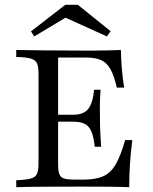

<svg xmlns="http://www.w3.org/2000/svg" viewBox="-20 -779 635 799"><path d="M47.6 0V-29Q87.9 -30.6 107.7 -35.9Q127.4 -41.1 133.9 -55.6Q140.3 -70.2 140.3 -98.4V-472.6Q140.3 -501.6 133.9 -515.7Q127.4 -529.8 107.7 -535.5Q87.9 -541.1 47.6 -541.9V-571Q89.5 -570.2 158.5 -569.4Q227.4 -568.5 318.5 -568.5Q348.4 -568.5 377.4 -568.5Q406.5 -568.5 433.9 -569.4Q461.3 -570.2 483.1 -571Q483.9 -531.5 487.1 -492.3Q490.3 -453.2 496.8 -414.5H466.1Q454.8 -463.7 439.9 -490.7Q425 -517.7 401.2 -528.6Q377.4 -539.5 340.3 -539.5H221.8V-96.8Q221.8 -69.4 226.6 -55.2Q231.5 -41.1 246.4 -36.3Q261.3 -31.5 291.1 -31.5H325.8Q377.4 -31.5 408.9 -45.2Q440.3 -58.9 461.3 -94.8Q482.3 -130.6 500.8 -196H530.6Q524.2 -147.6 521 -99.2Q517.7 -50.8 517.7 0Q480.6 -1.6 431.9 -2Q383.1 -2.4 318.5 -2.4Q227.4 -2.4 158.9 -2Q90.3 -1.6 47.6 0ZM196 -272.6V-301.6H338.7V-272.6ZM374.2 -168.5Q370.2 -208.1 360.9 -230.6Q351.6 -253.2 333.5 -262.9Q315.3 -272.6 285.5 -272.6V-301.6Q327.4 -301.6 346.8 -325.4Q366.1 -349.2 371.8 -405.6H398.4Q395.2 -358.1 395.6 -333.1Q396 -308.1 396 -287.1Q396 -269.4 396.4 -252.8Q396.8 -236.3 398 -216.1Q399.2 -196 400.8 -168.5ZM122.6 -627.4 108.9 -648.4 251.6 -758.9H304L440.3 -649.2L425 -627.4L230.6 -715.3L267.7 -714.5Z"/></svg>

Font: Playfair
Style: Regular
Weight: 400
Designer: Claus Eggers Sørensen
Foundry: Claus Eggers Sørensen
Version: Version 2.001;gftools[0.9.30]